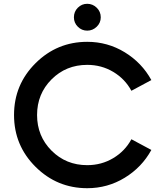

<svg xmlns="http://www.w3.org/2000/svg" viewBox="-20 -980 852 1010"><path d="M368.8 -888.8Q368.8 -918.8 389.4 -939.4Q410 -960 438.8 -960Q467.5 -960 488.8 -939.4Q510 -918.8 510 -888.8Q510 -860 488.8 -839.4Q467.5 -818.8 438.8 -818.8Q410 -818.8 389.4 -839.4Q368.8 -860 368.8 -888.8ZM438.8 10Q280 10 166.9 -102.5Q53.8 -215 53.8 -375Q53.8 -535 166.9 -647.5Q280 -760 438.8 -760Q546.2 -760 636.2 -705Q726.2 -650 776.2 -558.8L671.2 -502.5Q637.5 -565 575.6 -601.9Q513.8 -638.8 438.8 -638.8Q327.5 -638.8 251.2 -562.5Q175 -486.2 175 -375Q175 -263.8 251.2 -187.5Q327.5 -111.2 438.8 -111.2Q513.8 -111.2 575.6 -148.1Q637.5 -185 671.2 -247.5L776.2 -191.2Q726.2 -100 636.2 -45Q546.2 10 438.8 10Z"/></svg>

Font: Now Alt Medium
Style: Regular
Weight: 500
Designer: Alfredo Marco Pradil
Foundry: Alfredo Marco Pradil
Version: Version 1.002;PS 001.002;hotconv 1.0.88;makeotf.lib2.5.64775